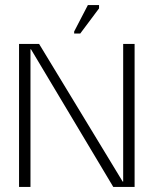

<svg xmlns="http://www.w3.org/2000/svg" viewBox="-20 -736 609 756"><path d="M465 -563H510V0H426L102 -542H100V0H55V-563H134L463 -21H465ZM296 -604H272V-612L326 -716H370V-703Z"/></svg>

Font: Darker Grotesque
Style: Regular
Weight: 400
Designer: Gabriel Lam
Foundry: TypeRant
Version: Version 1.000;gftools[0.9.28]